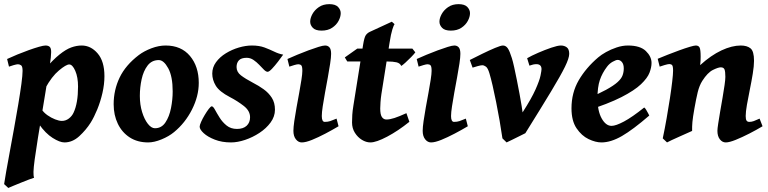

<svg xmlns="http://www.w3.org/2000/svg" viewBox="-33 -681 3782 945"><path d="M481 -306.2Q481 -266.1 471.2 -223.4Q461.4 -180.7 445.8 -142.6Q430.2 -104.5 413.1 -77.1Q390.6 -41.5 357.2 -10.7Q323.7 20 284.2 20Q261.2 20 226.1 -2.2Q190.9 -24.4 158.7 -70.3L171.4 -143.6Q182.1 -127 200.4 -114Q218.8 -101.1 238.3 -93.5Q257.8 -85.9 271.5 -85.9Q290.5 -85.9 305.9 -97.7Q321.3 -109.4 329.1 -126.5Q351.1 -172.9 351.1 -254.9Q351.1 -301.3 337.4 -332.5Q323.7 -363.8 307.6 -363.8Q292.5 -363.8 257.1 -334.2Q221.7 -304.7 189.9 -246.6L186.5 -338.9Q228 -387.2 259.8 -412.6Q291.5 -438 317.6 -447.5Q343.8 -457 369.1 -457Q414.1 -457 447.5 -418.2Q481 -379.4 481 -306.2ZM218.8 -424.8Q218.8 -403.8 211.7 -356.4Q204.6 -309.1 190.2 -223.6Q175.8 -138.2 153.8 -2.9Q143.1 64 137.7 104Q132.3 144 131.8 164.3Q131.3 184.6 134.8 193.8Q127.4 195.8 109.6 202.6Q91.8 209.5 70.6 218Q49.3 226.6 31.7 233.9Q14.2 241.2 7.8 244.1L-12.7 225.1Q-10.3 206.5 -2.7 164.3Q4.9 122.1 15.1 66.2Q25.4 10.3 36.4 -50.3Q47.4 -110.8 56.9 -167.5Q66.4 -224.1 72.3 -267.8Q78.1 -311.5 78.1 -332Q78.1 -354.5 70.8 -359.6Q63.5 -364.7 55.2 -364.7Q49.3 -364.7 33.9 -360.4Q18.6 -356 11.2 -353L2 -390.6Q23.9 -400.9 52.2 -412.6Q80.6 -424.3 108.6 -434.3Q136.7 -444.3 158.9 -450.7Q181.2 -457 190.9 -457Q204.6 -457 211.7 -450.4Q218.8 -443.8 218.8 -424.8Z M945.3 -272.9Q945.3 -208 911.9 -141.8Q878.4 -75.7 823.7 -30.8Q798.3 -9.8 762 5.1Q725.6 20 696.3 20Q643.6 20 605.5 -4.6Q567.4 -29.3 546.9 -72Q526.4 -114.7 526.4 -168Q526.4 -237.8 555.7 -299.1Q585 -360.4 650.4 -410.2Q676.3 -429.7 712.4 -443.4Q748.5 -457 782.2 -457Q858.9 -457 902.1 -405.5Q945.3 -354 945.3 -272.9ZM816.9 -231Q816.9 -305.2 794.9 -345.2Q772.9 -385.3 748.5 -385.3Q713.9 -385.3 693.4 -358.4Q672.9 -331.5 664.1 -291Q655.3 -250.5 655.3 -209Q655.3 -165.5 666.5 -129.4Q677.7 -93.3 694.8 -71.5Q711.9 -49.8 729.5 -49.8Q762.2 -49.8 781.2 -78.4Q800.3 -106.9 808.6 -148.9Q816.9 -190.9 816.9 -231Z M1360.8 -412.1Q1350.6 -397.5 1335.2 -377.4Q1319.8 -357.4 1305.7 -342.5Q1291.5 -327.6 1284.2 -327.6Q1276.4 -327.6 1265.9 -338.1Q1255.4 -348.6 1242.7 -362.1Q1230 -375.5 1214.6 -386Q1199.2 -396.5 1181.2 -396.5Q1154.3 -396.5 1142.8 -384Q1131.3 -371.6 1131.3 -351.1Q1131.3 -326.7 1152.8 -310.1Q1174.3 -293.5 1213.4 -272.9Q1240.2 -259.3 1264.6 -241.7Q1289.1 -224.1 1304.7 -200Q1320.3 -175.8 1320.3 -141.1Q1320.3 -107.4 1298.8 -78.1Q1277.3 -48.8 1243.9 -26.9Q1210.4 -4.9 1173.1 7.6Q1135.7 20 1104 20Q1059.1 20 1024.2 6.3Q989.3 -7.3 969.5 -25.6Q949.7 -43.9 949.7 -57.6Q949.7 -64.9 956.8 -81.1Q963.9 -97.2 974.4 -114.7Q984.9 -132.3 994.6 -145Q1004.4 -157.7 1009.3 -157.7Q1016.1 -157.7 1025.1 -140.9Q1034.2 -124 1047.9 -102.1Q1061.5 -80.1 1082.3 -63.2Q1103 -46.4 1133.3 -46.4Q1164.1 -46.4 1180.9 -62Q1197.8 -77.6 1197.8 -104Q1197.8 -135.7 1166.5 -159.9Q1135.3 -184.1 1098.6 -203.1Q1046.9 -230 1029.3 -258.8Q1011.7 -287.6 1011.7 -318.8Q1011.7 -349.6 1030.3 -375Q1048.8 -400.4 1078.6 -418.7Q1108.4 -437 1142.3 -447Q1176.3 -457 1207 -457Q1242.7 -457 1268.8 -447.3Q1294.9 -437.5 1316.9 -426.8Q1338.9 -416 1360.8 -412.1Z M1644 -616.2Q1644 -598.1 1633.3 -578.1Q1622.6 -558.1 1601.6 -544.2Q1580.6 -530.3 1549.8 -530.3Q1520 -530.3 1506.8 -543.9Q1493.7 -557.6 1493.7 -574.2Q1493.7 -591.8 1504.6 -611.8Q1515.6 -631.8 1536.6 -646.2Q1557.6 -660.6 1587.9 -660.6Q1617.7 -660.6 1630.9 -646.7Q1644 -632.8 1644 -616.2ZM1633.3 -59.6Q1603 -41.5 1568.1 -23.2Q1533.2 -4.9 1502.4 7.6Q1471.7 20 1452.1 20Q1435.5 20 1423.3 4.6Q1411.1 -10.7 1411.1 -37.1Q1411.1 -54.7 1415.5 -85.2Q1419.9 -115.7 1426.5 -152.1Q1433.1 -188.5 1439.7 -224.4Q1446.3 -260.3 1450.7 -289.1Q1455.1 -317.9 1455.1 -332Q1455.1 -354.5 1449.7 -359.6Q1444.3 -364.7 1435.1 -364.7Q1429.2 -364.7 1415.5 -360.8Q1401.9 -356.9 1391.1 -353L1381.8 -390.6Q1402.3 -399.9 1429.7 -411.4Q1457 -422.9 1484.9 -433.1Q1512.7 -443.4 1534.7 -450.2Q1556.6 -457 1566.9 -457Q1580.6 -457 1588.6 -447.8Q1596.7 -438.5 1596.7 -416Q1596.7 -398.9 1592 -368.2Q1587.4 -337.4 1580.6 -300.3Q1573.7 -263.2 1566.9 -225.8Q1560.1 -188.5 1555.4 -157.7Q1550.8 -127 1550.8 -109.9Q1550.8 -81.1 1565.4 -81.1Q1580.6 -81.1 1592.3 -85Q1604 -88.9 1623.5 -97.2Z M2011.2 -423.3Q2004.9 -414.6 1990.5 -399.9Q1976.1 -385.3 1962.2 -372.6Q1948.2 -359.9 1941.9 -356.4Q1936 -370.1 1918.7 -374.3Q1901.4 -378.4 1872.1 -378.4H1676.3L1664.1 -398.4L1725.6 -441.9H1996.6ZM1981.9 -81.5Q1926.8 -37.1 1872.8 -8.5Q1818.8 20 1790 20Q1769 20 1748.3 7.3Q1727.5 -5.4 1713.6 -27.6Q1699.7 -49.8 1699.7 -78.1Q1699.7 -96.7 1700.9 -116Q1702.1 -135.3 1706.5 -162.1L1753.9 -459Q1759.8 -496.6 1767.3 -507.6Q1774.9 -518.6 1787.6 -524.4L1895.5 -574.2L1909.2 -562Q1905.3 -558.6 1898.2 -536.4Q1891.1 -514.2 1884.3 -470.2L1844.2 -217.8Q1841.3 -199.2 1839.8 -178Q1838.4 -156.7 1838.4 -147Q1838.4 -117.2 1846.7 -105Q1855 -92.8 1868.7 -92.8Q1885.7 -92.8 1908.2 -100.1Q1930.7 -107.4 1967.3 -124Z M2280.3 -616.2Q2280.3 -598.1 2269.5 -578.1Q2258.8 -558.1 2237.8 -544.2Q2216.8 -530.3 2186 -530.3Q2156.2 -530.3 2143.1 -543.9Q2129.9 -557.6 2129.9 -574.2Q2129.9 -591.8 2140.9 -611.8Q2151.9 -631.8 2172.9 -646.2Q2193.8 -660.6 2224.1 -660.6Q2253.9 -660.6 2267.1 -646.7Q2280.3 -632.8 2280.3 -616.2ZM2269.5 -59.6Q2239.3 -41.5 2204.3 -23.2Q2169.4 -4.9 2138.7 7.6Q2107.9 20 2088.4 20Q2071.8 20 2059.6 4.6Q2047.4 -10.7 2047.4 -37.1Q2047.4 -54.7 2051.8 -85.2Q2056.2 -115.7 2062.7 -152.1Q2069.3 -188.5 2075.9 -224.4Q2082.5 -260.3 2086.9 -289.1Q2091.3 -317.9 2091.3 -332Q2091.3 -354.5 2085.9 -359.6Q2080.6 -364.7 2071.3 -364.7Q2065.4 -364.7 2051.8 -360.8Q2038.1 -356.9 2027.3 -353L2018.1 -390.6Q2038.6 -399.9 2065.9 -411.4Q2093.3 -422.9 2121.1 -433.1Q2148.9 -443.4 2170.9 -450.2Q2192.9 -457 2203.1 -457Q2216.8 -457 2224.9 -447.8Q2232.9 -438.5 2232.9 -416Q2232.9 -398.9 2228.3 -368.2Q2223.6 -337.4 2216.8 -300.3Q2210 -263.2 2203.1 -225.8Q2196.3 -188.5 2191.7 -157.7Q2187 -127 2187 -109.9Q2187 -81.1 2201.7 -81.1Q2216.8 -81.1 2228.5 -85Q2240.2 -88.9 2259.8 -97.2Z M2768.6 -416Q2768.6 -395 2747.8 -352.5Q2727.1 -310.1 2679.9 -231.9Q2632.8 -153.8 2552.7 -25.4Q2547.4 -22.5 2527.3 -12.7Q2507.3 -2.9 2487.3 7.1Q2467.3 17.1 2460.4 20L2439.9 0Q2434.1 -41 2426 -87.4Q2418 -133.8 2408.9 -178.7Q2399.9 -223.6 2391.4 -260.5Q2382.8 -297.4 2376 -319.8Q2368.2 -346.2 2358.6 -353Q2349.1 -359.9 2340.8 -359.9Q2334 -359.9 2318.6 -355.7Q2303.2 -351.6 2293 -348.1L2279.3 -385.7Q2307.1 -399.9 2341.1 -416.5Q2375 -433.1 2403.6 -445.1Q2432.1 -457 2442.4 -457Q2456.5 -457 2466.1 -443.4Q2475.6 -429.7 2486.3 -395Q2491.2 -379.9 2497.6 -350.8Q2503.9 -321.8 2511 -286.9Q2518.1 -252 2524.2 -218.3Q2530.3 -184.6 2534.4 -159.9Q2538.6 -135.3 2539.1 -127.9Q2583 -196.3 2602.8 -240.7Q2622.6 -285.2 2627.4 -309.3Q2632.3 -333.5 2632.3 -340.3Q2632.3 -365.2 2606.9 -365.2Q2592.3 -365.2 2572.8 -357.9L2561.5 -394.5Q2582.5 -406.7 2615.7 -421.1Q2648.9 -435.5 2680.4 -446.3Q2711.9 -457 2727.5 -457Q2744.6 -457 2756.6 -448Q2768.6 -439 2768.6 -416Z M3173.8 -371.1Q3173.8 -349.6 3163.8 -323.2Q3153.8 -296.9 3121.8 -266.4Q3089.8 -235.8 3025.4 -202.9Q2960.9 -169.9 2851.6 -135.3L2848.1 -190.9Q2912.1 -218.3 2950 -239Q2987.8 -259.8 3006.6 -276.9Q3025.4 -293.9 3031.2 -310.1Q3037.1 -326.2 3037.1 -344.2Q3037.1 -364.3 3028.3 -375.2Q3019.5 -386.2 3006.8 -386.2Q2999 -386.2 2982.7 -377.2Q2966.3 -368.2 2954.6 -352.5Q2931.2 -321.8 2919.4 -287.1Q2907.7 -252.4 2907.7 -198.7Q2907.7 -135.3 2928.2 -98.4Q2948.7 -61.5 2977.1 -61.5Q2998 -61.5 3038.3 -83Q3078.6 -104.5 3137.7 -151.9Q3141.6 -149.9 3147 -141.1Q3152.3 -132.3 3157 -123.5Q3161.6 -114.7 3162.6 -112.3Q3082.5 -43 3028.1 -11.5Q2973.6 20 2927.2 20Q2898.4 20 2864 3.7Q2829.6 -12.7 2804.7 -49.6Q2779.8 -86.4 2779.8 -147.9Q2779.8 -224.6 2815.4 -285.9Q2851.1 -347.2 2911.1 -398.4Q2925.8 -411.1 2949.7 -424.6Q2973.6 -438 3002 -447.5Q3030.3 -457 3057.6 -457Q3117.7 -457 3145.8 -429.9Q3173.8 -402.8 3173.8 -371.1Z M3720.2 -59.6Q3690.9 -42 3655.3 -23.7Q3619.6 -5.4 3588.1 7.3Q3556.6 20 3539.1 20Q3522 20 3510 4.6Q3498 -10.7 3498 -37.1Q3498 -47.4 3502 -73.2Q3505.9 -99.1 3511.7 -132.8Q3517.6 -166.5 3523.4 -200.4Q3529.3 -234.4 3533.2 -262Q3537.1 -289.6 3537.1 -302.7Q3537.1 -328.6 3533 -339.1Q3528.8 -349.6 3514.6 -349.6Q3502 -349.6 3475.8 -336.7Q3449.7 -323.7 3423.8 -283.2Q3409.2 -260.3 3401.1 -227.3Q3393.1 -194.3 3384.8 -147Q3377 -103.5 3375 -80.8Q3373 -58.1 3373.5 -36.6Q3367.2 -33.7 3349.6 -25.9Q3332 -18.1 3311.3 -8.8Q3290.5 0.5 3273.2 8.5Q3255.9 16.6 3250 20L3229 0Q3239.3 -48.8 3248.3 -100.1Q3257.3 -151.4 3264.4 -198Q3271.5 -244.6 3275.6 -280.3Q3279.8 -315.9 3279.8 -333Q3279.8 -355.5 3274.9 -360.6Q3270 -365.7 3261.2 -365.7Q3254.9 -365.7 3238 -360.8Q3221.2 -356 3213.9 -353L3204.1 -391.6Q3224.6 -400.4 3253.2 -411.6Q3281.7 -422.9 3310.5 -433.3Q3339.4 -443.8 3361.6 -450.4Q3383.8 -457 3391.6 -457Q3405.3 -457 3410.4 -446.8Q3415.5 -436.5 3415.5 -401.9Q3415.5 -391.6 3415 -382.1Q3414.6 -372.6 3413.1 -360.4Q3466.3 -408.7 3517.8 -432.9Q3569.3 -457 3612.8 -457Q3643.6 -457 3660.9 -443.1Q3678.2 -429.2 3678.2 -381.8Q3678.2 -356.4 3672.1 -318.8Q3666 -281.2 3657.7 -240.7Q3649.4 -200.2 3643.3 -165.3Q3637.2 -130.4 3637.2 -109.9Q3637.2 -93.3 3641.6 -87.2Q3646 -81.1 3654.8 -81.1Q3666 -81.1 3676.8 -85Q3687.5 -88.9 3705.6 -97.2Z"/></svg>

Font: Gentium Book Plus
Style: Bold Italic
Weight: 700
Italic angle: -8°
Designer: Victor Gaultney, Annie Olsen, Iska Routamaa, Becca Hirsbrunner
Foundry: SIL International
Version: Version 6.101